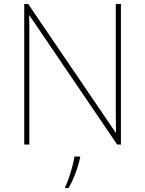

<svg xmlns="http://www.w3.org/2000/svg" viewBox="-20 -734 738 975"><path d="M594 0H575L130 -655H128Q129 -626 129 -601Q129 -576 129 -552.5Q129 -529 129 -502V0H103V-714H123L567 -61H569Q569 -86 568.5 -112Q568 -138 568 -163Q568 -188 568 -211V-714H594ZM387 67Q381 93 372.5 119.5Q364 146 353 171.5Q342 197 328 221H311V215Q319 200 329 171.5Q339 143 347 112.5Q355 82 358 61H387Z"/></svg>

Font: Noto Sans Cham Thin
Style: Regular
Weight: 250
Version: Version 2.002